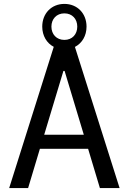

<svg xmlns="http://www.w3.org/2000/svg" viewBox="-20 -964 660 984"><path d="M593 0 364 -723.5C400.5 -742.5 423.5 -780.5 423.5 -827.5C423.5 -895 376.5 -944 310 -944C243.5 -944 196.5 -895 196.5 -827.5C196.5 -781 219.5 -742.5 255.5 -724L27 0H124L184.5 -201.5H431.5L492 0ZM310 -759.5C269.5 -759.5 243.5 -788.5 243.5 -827.5C243.5 -866.5 269.5 -895.5 310 -895.5C350.5 -895.5 376 -866.5 376 -827.5C376 -788.5 350.5 -759.5 310 -759.5ZM206.5 -273.5 305 -600.5H311L409.5 -273.5Z"/></svg>

Font: Monaspace Argon
Style: Regular
Weight: 400
Designer: Riley Cran & the Lettermatic Team
Foundry: Lettermatic
Version: Version 1.200 (Monaspace Argon)